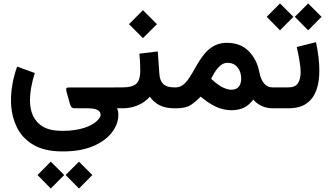

<svg xmlns="http://www.w3.org/2000/svg" viewBox="-20 -630 1921 1117"><path d="M343.8 251C414.6 251 473.6 240.7 522 220.2C570.3 199.2 606.4 172.9 631.3 140.1C656.2 107.4 668.5 73.7 668.5 38.1C668.5 24.9 667.5 15.6 661.1 0H666.5V-121.1H380.9C362.8 -121.1 365.2 -113.3 365.2 -109.4C365.2 -106.4 365.7 -103 366.2 -99.6L384.3 -34.7C390.6 -13.7 393.1 0 415 0H490.2C540.5 0 565.4 12.7 565.4 38.6C565.4 48.3 557.6 60.5 542 75.2C510.3 104.5 445.3 131.3 343.8 131.3C295.9 131.3 258.3 123.5 231 107.4C175.8 75.7 154.3 19 154.3 -46.9C154.3 -90.3 163.1 -145 182.6 -205.1L79.6 -242.7C53.7 -169.9 43.9 -103.5 43.9 -46.4C43.9 7.8 54.2 57.6 74.7 103C94.7 147.9 127 184.1 171.4 210.9C215.3 237.8 272.9 251 343.8 251ZM361.8 388.2 439.5 466.8 517.1 388.2 439.5 310.5ZM198.2 388.2 275.4 466.8 353.5 388.2 275.4 310.5Z M791 -317.9C794.4 -286.1 795.9 -252.9 795.9 -217.3C795.9 -182.6 788.6 -157.7 773.4 -143.6C758.3 -128.9 731.4 -121.6 693.8 -121.6H647V0H693.8C755.9 0 814 -23.9 851.6 -67.4C880.4 -26.4 924.3 0 992.2 0H1003.4V-121.6H993.2C937 -121.6 910.6 -146.5 907.2 -200.7L897.9 -330.6ZM730.5 -489.3 811.5 -408.2 893.1 -489.3 811.5 -570.8Z M1005.4 0C1042 0 1069.8 -6.3 1089.4 -19C1108.9 -31.7 1127.9 -47.9 1147 -67.9C1205.1 -20.5 1259.3 11.2 1326.2 11.2C1385.3 11.2 1422.9 -9.8 1453.6 -50.8C1478.5 -19.5 1522 0 1563.5 0H1576.7V-121.6H1564C1530.3 -121.6 1500.5 -147.5 1488.3 -211.9C1479.5 -259.3 1459 -299.3 1427.2 -332C1395.5 -364.7 1352.5 -380.9 1299.3 -380.9C1120.1 -380.9 1112.8 -121.6 1002.9 -121.6H984.4L983.9 0ZM1302.7 -264.6C1327.6 -264.6 1347.7 -255.9 1361.8 -238.3C1376 -220.7 1383.3 -199.2 1383.3 -173.3C1383.3 -135.7 1366.7 -107.9 1326.2 -107.9C1310.5 -107.9 1290 -113.3 1266.6 -126.5C1249 -136.7 1229.5 -151.4 1208.5 -171.4C1228.5 -212.9 1259.3 -264.6 1302.7 -264.6Z M1695.3 -532.2 1772.9 -453.6 1850.6 -532.2 1772.9 -609.9ZM1531.7 -532.2 1608.9 -453.6 1687 -532.2 1608.9 -609.9ZM1656.7 0C1702.1 0 1738.3 -9.8 1764.6 -28.8C1817.4 -66.9 1837.9 -135.3 1837.9 -218.8C1837.9 -270 1830.6 -327.6 1818.4 -384.8L1706.5 -356.4C1716.8 -307.1 1729 -253.4 1729 -210C1729 -184.1 1724.1 -163.1 1713.9 -146.5C1703.6 -129.9 1684.6 -121.6 1656.7 -121.6H1557.1V0Z"/></svg>

Font: Vazirmatn SemiBold
Style: Regular
Weight: 600
Designer: Saber Rastikerdar
Foundry: Saber Rastikerdar
Version: Version 33.003